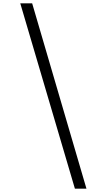

<svg xmlns="http://www.w3.org/2000/svg" viewBox="-20 -960 643 1146"><path d="M496 166H427L101 -940H172Z"/></svg>

Font: Poppins Light
Style: Regular
Weight: 300
Designer: Ninad Kale (Devanagari), Jonny Pinhorn (Latin)
Version: Version 5.002